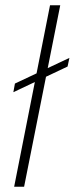

<svg xmlns="http://www.w3.org/2000/svg" viewBox="-20 -713 285 733"><path d="M37 -394 245 -492 238 -459 31 -361ZM171 -693H210L72 0H34Z"/></svg>

Font: Albert Sans ExtraLight
Style: Italic
Weight: 250
Italic angle: -11.25°
Designer: Andreas Rasmussen
Foundry: a.Foundry
Version: Version 1.025